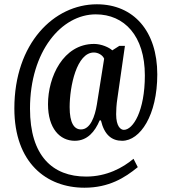

<svg xmlns="http://www.w3.org/2000/svg" viewBox="-20 -734 791 896"><path d="M374 142C488 142 562 96 623 46L603 7C553 49 478 90 382 90C225 90 120 -7 120 -227C120 -495 267 -667 427 -667C560 -667 656 -567 656 -382C656 -216 601 -128 558 -128C543 -128 522 -144 522 -201C522 -215 523 -246 528 -276L563 -520H537L504 -499C489 -513 453 -529 419 -529C275 -529 204 -375 204 -248C204 -135 259 -77 329 -77C388 -77 423 -120 445 -172H451C467 -104 502 -77 550 -77C634 -77 714 -196 714 -387C714 -588 604 -714 432 -714C232 -714 47 -532 47 -228C47 26 197 142 374 142ZM358 -130C326 -130 305 -160 305 -234C305 -332 338 -489 418 -489C438 -489 459 -477 466 -460L432 -246C423 -191 402 -130 358 -130Z"/></svg>

Font: Noto Serif Devanagari ExtraCondensed
Style: Bold
Weight: 700
Width: 2
Designer: Universal Thirst, Indian Type Foundry and the Monotype Design Team
Foundry: Monotype Imaging Inc.
Version: Version 2.004